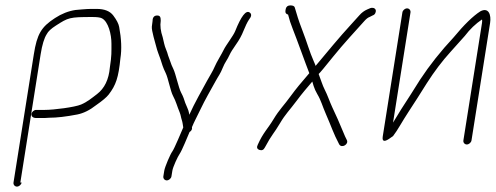

<svg xmlns="http://www.w3.org/2000/svg" viewBox="-20 -520 1836 711"><path d="M55.3 156 130.5 -319C136.1 -354.3 143.7 -379.3 153.4 -394C158.1 -403.5 169.2 -413.9 186.7 -425.1C233.4 -455.1 236.7 -457 322.5 -457C339.2 -457 350.6 -455.5 356.8 -452.5C381.2 -440.6 392.9 -392.4 392.7 -358C392.6 -327.9 393.9 -315.3 386.8 -270C382.9 -225.5 367 -192.7 339.2 -171.5C319.3 -156.4 303.7 -142.9 280.2 -132.9C256.7 -122.9 178.7 -113 145.9 -113H113.9C106 -113 97.8 -105.9 96.5 -98C95.3 -90.1 101.2 -83 113.9 -83H145.9C151.2 -83 156.6 -83.3 162.1 -84C190.1 -84 224.7 -88 266 -96C289 -100.5 312.6 -112.1 336.5 -131C359.4 -146.9 374.8 -159.9 382.5 -169.9C409.3 -204.8 418.8 -232.6 425.9 -304C431.2 -337.2 429.6 -376 421.3 -420.3C419.2 -431.9 412 -445.9 399.7 -462.3C387.4 -478.8 366.8 -487 337.9 -487H317.9C308.6 -487 296.4 -486.3 281.6 -485L259.3 -483C233.5 -479.1 208.2 -469.2 183.6 -453.1C132.8 -420.2 117.1 -393.9 105.3 -319L30 156C28.8 163.9 34.7 171 42.7 171C50.6 171 58.8 163.9 60 156Z M614.9 133 618.3 112C620.4 98.3 638.3 59.6 645.3 49.7C654 37.2 675.4 -15.9 681.9 -31C689.3 -35.7 692.3 -41.7 690.8 -49C699.6 -70.5 705.1 -79 721.4 -113.1C740.3 -152.8 759.4 -184.9 777.3 -217.6C789.4 -239.8 796.1 -246.7 805 -269.3C812.7 -289.1 821.6 -297.7 830 -316.6C834.1 -325.7 842 -338.5 853.8 -355.1C865.7 -371.7 875 -388.7 881.9 -406.3C888.9 -423.8 895.5 -437.4 901.8 -447C911.9 -459.3 912.7 -468.3 904.1 -474C890.6 -482.9 872.9 -459.8 850.9 -404.7C844.1 -387.6 816.7 -352.8 808.7 -336.1C800.9 -319.6 781.7 -289.5 774.9 -272.8C768.9 -257.8 754.3 -234.9 747.1 -221.5C729.6 -189.2 700.1 -137.9 681 -95C680.6 -96.3 680.2 -98.8 679.7 -102.5C678.6 -112.2 669.3 -129.4 666 -139L659.9 -157C658 -162.3 654.8 -169.4 650.2 -178.1C641.5 -194.5 630.4 -247.5 622 -264.5C616.9 -274.8 613.3 -283.7 611.1 -291L602.7 -314C600.7 -322 598 -329.7 594.9 -337C588.5 -351.7 586.7 -365.6 582.5 -382C574.8 -404.7 572.3 -425 575.2 -443C575.1 -455.5 573.8 -463.6 559.9 -462.5C549.7 -461.6 544.6 -454.1 544.7 -440C544.1 -436 543.3 -429.9 542.3 -421.8C540.5 -406.8 555.9 -358.7 558.5 -347.5C562.2 -331.6 569.3 -315.2 574.5 -300L581.9 -277C584.6 -269 588.5 -259.8 593.6 -249.4C602.9 -230.4 610.9 -183.5 620.7 -165C632.3 -143.4 635.7 -126.8 645.1 -104.5C650 -92.7 649.5 -86.4 653.4 -75C656.3 -66.5 657 -57 658.6 -48C652.9 -35.2 625.5 31.3 618 41.1C611.2 49.8 590.6 97.5 588.3 112L584.9 133C583.7 140.9 589.6 148 597.6 148C605.5 148 613.7 140.9 614.9 133Z M1351.6 -490 1339.8 -485C1329.1 -480.3 1319.4 -473.2 1310.9 -463.5C1302.4 -453.8 1292.3 -442.7 1280.6 -430C1236.4 -382.1 1191.5 -327.1 1148.7 -276C1148.4 -278 1146.1 -283.7 1141.9 -293C1126.1 -328.3 1117.5 -361.9 1099.8 -407.4C1082.9 -451.1 1080.8 -462.4 1071.5 -492.5C1070 -497.5 1064.5 -500 1055.2 -500C1045.9 -500 1040.2 -495.7 1038.1 -487L1037 -480C1035.9 -472.7 1039.1 -468 1046.8 -466C1051 -448.8 1056.6 -431.4 1063.7 -413.8C1079.5 -374.3 1111.4 -284.4 1125.4 -249C1096.1 -215.4 1073.8 -188 1058.4 -166.8C1030.8 -128.6 1014.7 -114.8 992.9 -78.5C971.6 -43 954.2 -28.5 934.5 16C929.7 25.6 931.8 32 940.7 35.1C949.6 38.2 956.4 35.2 960.9 26C987.2 -23.4 994.3 -25 1017.1 -64C1036.6 -97.2 1053.2 -112.8 1077.5 -145.5C1099.7 -175.3 1116 -193.9 1136.5 -218C1136.4 -217.3 1138.1 -211.8 1141.4 -201.5C1144.8 -191.2 1149.2 -181.3 1154.7 -172C1169.7 -146.8 1172.9 -129.3 1186.9 -97.5C1206.1 -54.1 1214.9 -25.1 1235.8 14C1244.8 30.8 1272.7 14.3 1264.3 -1.6C1260.2 -9.3 1255.5 -19.6 1250.4 -32.4C1237.4 -64.6 1224 -93.9 1210.1 -123.5C1201.5 -141.7 1192.2 -169.6 1182.7 -187.5C1174.7 -202.6 1166 -230.9 1160 -246C1164.8 -250.1 1182.8 -271.8 1214.3 -311C1248.5 -353.8 1300.1 -409.6 1329.6 -442.5C1336.5 -450.2 1342.7 -455 1348.4 -457L1360.3 -463C1364.5 -464.3 1367.6 -467 1369.6 -471C1377.1 -486.3 1364.4 -494.1 1351.6 -490Z M1470.1 -474 1397.4 -15C1394.1 5.7 1404.4 7 1428.2 -11C1430.9 -13 1433.3 -14.7 1435.5 -16C1444 -27.3 1452.6 -40.3 1461.2 -55C1481 -88.6 1503.6 -122.3 1525.9 -157L1560.6 -212C1588.4 -255.4 1617.5 -294 1648.1 -327.6C1678.6 -361.2 1696.3 -381 1701.3 -387C1720.1 -411.8 1741.4 -432.2 1765 -448C1765.8 -444.7 1765.7 -440.3 1764.9 -435L1696 0C1694.7 7.9 1700.7 15 1708.6 15C1716.5 15 1724.7 7.9 1726 0L1794.9 -435C1799.6 -464.8 1789.7 -494.5 1758.7 -478C1731.3 -460.4 1698.2 -428.1 1659.3 -381C1612.2 -330.6 1570.9 -278.6 1535.6 -225L1500.9 -170C1475.5 -131.3 1453.6 -96.7 1435.5 -66L1500.1 -474C1501.3 -481.9 1495.4 -489 1487.5 -489C1479.5 -489 1471.3 -481.9 1470.1 -474Z"/></svg>

Font: MewTooHand
Style: Ita
Weight: 400
Designer: Mew Too, Robert Jablonski
Version: Version 0.77